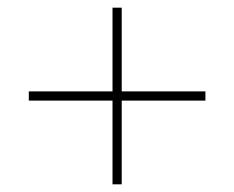

<svg xmlns="http://www.w3.org/2000/svg" viewBox="-20 -603 610 500"><path d="M297 -365H515V-341H297V-123H273V-341H55V-365H273V-583H297Z"/></svg>

Font: Noto Sans Cherokee Thin
Style: Regular
Weight: 100
Designer: Monotype Design Team
Foundry: Monotype Imaging Inc.
Version: Version 2.001; ttfautohint (v1.8.4.7-5d5b)